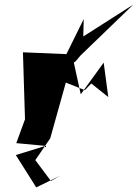

<svg xmlns="http://www.w3.org/2000/svg" viewBox="-20 -840 601 837"><path d="M452 -417 432 -567 332 -429 294 -603 80 -612 89 -320 51 -216 178 -204 49 -164 138 -23 242 -74 202 -51 134 -142 199 -237 267 -480 350 -447 378 -476ZM345 -757 229 -522 309 -572 331 -598 561 -820 343 -681Z"/></svg>

Font: Asimov Silicon
Style: Regular
Weight: 400
Designer: Google
Version: Version 2.000980; 2014